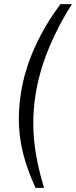

<svg xmlns="http://www.w3.org/2000/svg" viewBox="-20 -743 366 924"><path d="M151 161H192C146 11 128 -126 149 -273C171 -434 243 -593 326 -723H271C177 -598 100 -442 79 -282C54 -109 88 22 151 161Z"/></svg>

Font: United Sans Light
Style: Italic
Weight: 300
Italic angle: -8°
Designer: Pablo Impallari, Rodrigo Fuenzalida (Modified by Dan O. Williams)
Version: Version 1.000;PS 001.000;hotconv 1.0.88;makeotf.lib2.5.64775